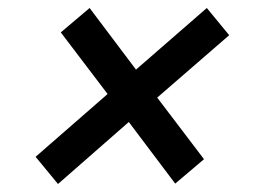

<svg xmlns="http://www.w3.org/2000/svg" viewBox="-20 -545 640 480"><path d="M418 -86 302 -240 125 -85 69 -153 249 -310 132 -464 204 -525 320 -371 497 -525 553 -457 373 -301 490 -147Z"/></svg>

Font: IBM Plex Sans Medium
Style: Italic
Weight: 500
Italic angle: -11.31°
Designer: Mike Abbink, Paul van der Laan, Pieter van Rosmalen
Foundry: Bold Monday
Version: Version 3.201